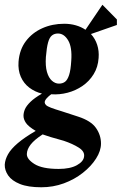

<svg xmlns="http://www.w3.org/2000/svg" viewBox="-46 -565 512 808"><path d="M128 223.1Q72 223.1 37.8 209.3Q3.6 195.5 -11.5 173.5Q-26.6 151.5 -26 127.9Q-24.7 106.4 -12.2 84.1Q0.4 61.7 28.7 37.6Q57 13.4 104.3 -14.1Q73.3 -32.6 63.1 -47.8Q52.9 -62.9 52.9 -77.8Q52.9 -90.9 58.9 -105.3Q65 -119.6 82 -136.2Q99 -152.8 130.6 -171.1Q101.3 -178.1 77.5 -196Q53.8 -213.9 41.6 -241.8Q29.4 -269.8 32 -305.1Q36 -356.5 63 -392Q90 -427.5 132 -446.2Q174 -465 224.1 -465Q250.5 -465 273.2 -458.4Q295.9 -451.9 313.7 -439.7L385 -545L445.9 -483.1V-459.9L336.7 -421.8Q354.6 -402.3 363 -376.4Q371.4 -350.6 369 -321.1Q366.4 -282.4 348.1 -252.8Q329.9 -223.1 301.2 -203.4Q272.6 -183.8 238.4 -174.8Q204.1 -165.8 169.5 -168.3Q159 -160.9 150.4 -151.3Q141.9 -141.6 142.1 -134Q142.4 -128.2 147.7 -122.9Q153.1 -117.5 168.7 -111.6Q184.2 -105.6 213.2 -96.9L283.1 -74.1Q336.9 -56.6 357.9 -26.5Q379 3.6 379 39.1Q379 69.8 358.4 102.1Q337.9 134.5 302.8 162.2Q267.7 190 222.7 206.6Q177.6 223.1 128 223.1ZM201 145.9Q249.2 145.9 277.7 130.1Q306.1 114.4 307.9 92.9Q310.6 72.1 285.2 56.1Q259.9 40.1 222.4 27.5Q187 17.7 166.6 11.6Q146.3 5.4 133.4 0.6Q98.8 23.1 83.1 43.2Q67.5 63.4 67 82.9Q66.2 104.6 99.1 125.3Q132 145.9 201 145.9ZM202.1 -213.1Q217.1 -213.1 227.6 -220.8Q238 -228.5 244.8 -249.4Q251.6 -270.2 253.9 -309.9Q257.9 -366.2 240.8 -395.1Q223.6 -424 197.9 -424Q182.9 -424 172.6 -415.8Q162.2 -407.6 156.3 -386.2Q150.4 -364.9 147.1 -325Q144.5 -287 151.6 -262.3Q158.7 -237.5 172.5 -225.3Q186.2 -213.1 202.1 -213.1Z"/></svg>

Font: Ancizar Serif Light
Style: Italic
Weight: 300
Italic angle: -4°
Designer: Cesar Puertas, Viviana Monsalve, Julian Moncada, Julian Prieto, Jose Castro, Felipe Aragon, Mariel Hernandez, Sara Alarc
Version: Version 8.100